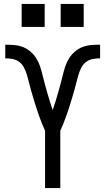

<svg xmlns="http://www.w3.org/2000/svg" viewBox="-20 -964 540 984"><path d="M211 0V-294Q203 -311 196 -328.5Q189 -346 182.5 -364Q176 -382 170 -400Q164 -418 158.5 -436Q153 -454 147.5 -472.5Q142 -491 137 -509Q132 -527 127.5 -545.5Q123 -564 117.5 -582Q112 -600 103 -617.5Q94 -635 79 -646.5Q64 -658 45 -661.5Q26 -665 7 -665V-735Q30 -735 53.5 -733Q77 -731 98.5 -722.5Q120 -714 137.5 -698.5Q155 -683 167 -663.5Q179 -644 186 -622Q193 -600 198.5 -577.5Q204 -555 210 -532.5Q216 -510 222.5 -488Q229 -466 235.5 -444Q242 -422 250 -400Q258 -422 264.5 -444Q271 -466 277.5 -488Q284 -510 290 -532.5Q296 -555 301.5 -577.5Q307 -600 314 -622Q321 -644 333 -663.5Q345 -683 362.5 -698.5Q380 -714 401.5 -722.5Q423 -731 446.5 -733Q470 -735 493 -735V-665Q474 -665 455 -661.5Q436 -658 421 -646.5Q406 -635 397 -617.5Q388 -600 382.5 -582Q377 -564 372.5 -545.5Q368 -527 363 -509Q358 -491 352.5 -472.5Q347 -454 341.5 -436Q336 -418 330 -400Q324 -382 317.5 -364Q311 -346 304 -328.5Q297 -311 289 -294V0ZM291 -826V-944H409V-826ZM91 -826V-944H209V-826Z"/></svg>

Font: Iosevka SS04
Style: Regular
Weight: 400
Monospace: yes
Designer: Belleve Invis
Foundry: Belleve Invis
Version: Version 19.0.0; ttfautohint (v1.8.4)